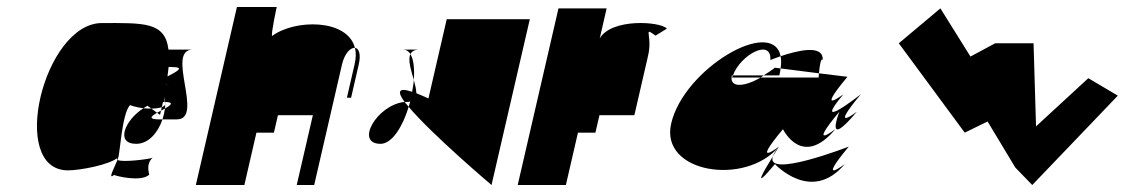

<svg xmlns="http://www.w3.org/2000/svg" viewBox="-20 -530 3222 550"><path d="M174.7 -42C209.7 -42 294.4 -58 318.2 -79C319 -78 318.5 -76 316.6 -72C314.1 -74 314.5 -76 318.2 -79C322.5 -76 329 -208 352.9 -229C354.6 -228 371.3 -222 390.8 -220C394.3 -222 398.9 -225 402.4 -227L413.6 -219C424.6 -219 434.8 -220 443.5 -223L446.9 -238H451.9C451.9 -242 451 -247 451.2 -252C452.3 -248 453.1 -243 452.9 -238C479.7 -237 469.9 -229 452.6 -219C451.3 -209 448.7 -198 445.4 -188H486.4C566.4 -188 452.6 -388 532.6 -388H462.6C453 -468 391.1 -464 272.1 -464C105.1 -464 2.7 -42 174.7 -42ZM306.7 -29C311 -26 382.8 -8 406.7 -29C411 -26 394.2 -57 417 -78C407.1 -74 328.8 -64 316.6 -72C309.5 -54 286.8 -12 306.7 -29ZM390.8 -220C337.9 -186 309.2 -118 370.2 -118C406.2 -118 432.9 -151 445.4 -188H436.4C403.4 -188 412.5 -197 429.8 -207L413.6 -219C406.6 -219 397.6 -219 390.8 -220ZM429.8 -207 438.4 -201C439.3 -205 440.3 -209 441.2 -213C437.7 -211 433.3 -209 429.8 -207ZM463 -338H471C514 -338 483.8 -324 459.8 -311C461.1 -321 462 -329 463 -338ZM456.5 -288C456.5 -288 456.7 -289 456.7 -289C457.7 -289 458.5 -288 459.5 -288ZM441.2 -213C444.6 -215 449.1 -217 452.6 -219C453.3 -222 453.2 -226 452.9 -229C450.4 -227 446.7 -224 443.5 -223ZM451.9 -238C452.3 -235 453 -234 453.6 -232C453 -234 453.5 -236 452.9 -238ZM418.2 -79C418.2 -79 418 -78 417 -78C417 -78 418.2 -79 418.2 -79ZM463 -277C463.2 -278 464.4 -279 464.4 -279C464.4 -279 464.2 -278 463 -277ZM452.9 -229C453.9 -229 454.1 -230 453.6 -232C453.3 -231 453.1 -230 452.9 -229Z M541 0H680L714.6 -150H764.6L776.2 -200H876.2L830 0H880L959.6 -345C967 -377 984 -394 996.7 -393C975.1 -477 823.7 -475 759.6 -427C755.3 -430 772.7 -510 772.7 -510H658.7ZM996.7 -393C1000.5 -379 999.8 -363 995.6 -345L973.7 -250H985.7L1007.6 -345C1014.8 -376 1007.5 -392 996.7 -393Z M1070.2 -118C1103.2 -118 1133.8 -168 1150.7 -224C1146.9 -229 1142 -234 1138.9 -238C1060.1 -230 995.2 -118 1070.2 -118ZM1132.6 -388C1142.6 -388 1150.7 -384 1155.6 -375C1159.4 -383 1167.6 -388 1182.6 -388ZM1155.6 -375C1147.7 -358 1157.7 -328 1165.5 -301C1167.6 -332 1165.1 -360 1155.6 -375ZM1138.9 -238H1147.9C1149.9 -238 1153.2 -239 1155.2 -239C1154 -234 1151.9 -229 1150.7 -224C1215.7 -146 1388 0 1388 0L1497.7 -475H1259.7L1207.3 -248C1193.6 -254 1182.8 -259 1172.7 -263C1172.3 -274 1169.3 -287 1165.5 -301C1165 -290 1162.4 -279 1160.6 -267C1118.9 -281 1118.4 -266 1138.9 -238Z M1463 0H1601L1635.6 -150H1685.6L1697.2 -200H1797.2L1836.4 -370C1850.5 -431 1820 -455 1857.8 -428L1890.4 -448C1871.3 -469 1731.4 -478 1698 -420L1717.8 -506H1579.8Z M1902.6 -176C1869.8 -34 2116.1 4 2211.4 -110C2211.4 -110 2127.6 -46 2222.9 -160C2222.9 -160 2277.6 -46 2372.9 -160C2372.9 -160 2289.2 -96 2384.5 -210C2384.5 -210 2339.2 -96 2434.5 -210C2434.5 -210 2350.7 -146 2446 -260C2446 -260 2300.7 -146 2396 -260C2396 -260 2312.2 -196 2407.6 -310L2325.9 -320C2326 -316 2325 -312 2325.1 -308H2159.1C2107.2 -278 2068.6 -280 2076.5 -314H2079.5C2101.3 -374 2191.2 -421 2186.7 -358C2186.7 -358 2198.8 -363 2216.2 -369C2193.3 -482 1939.1 -334 1902.6 -176ZM2077.1 -308H2159.1C2161.6 -310 2165 -312 2167.5 -314H2079.5C2079 -312 2077.6 -310 2077.1 -308ZM2167.5 -314H2212.5C2214.1 -321 2215.7 -328 2216.1 -334L2199.6 -336C2188.5 -327 2178.1 -321 2167.5 -314ZM2216.2 -369C2217.9 -359 2218.3 -348 2216.1 -334L2325.9 -320C2330.9 -372 2336.7 -358 2336.7 -358C2339.5 -405 2260.7 -384 2216.2 -369ZM2193.9 -82C2203.4 -97 2211.4 -110 2211.4 -110C2201.9 -99 2196.5 -89 2193.9 -82ZM2193.9 -82C2168.5 -41 2130.7 23 2199.9 -60C2199.9 -60 2304.5 54 2399.9 -60C2399.9 -60 2316.1 4 2411.4 -110C2411.4 -110 2171.9 -17 2193.9 -82Z M2554.7 -406 2743.6 -150 2809 -182 2888.5 -50 2937 0 3182.1 -256 3097.6 -306 2947.8 -168 2940.7 -406H2830.7L2760 -368L2673.8 -506Z"/></svg>

Font: Digital Distortion
Style: Obl
Weight: 400
Version: Version 1